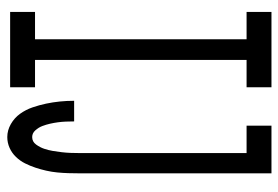

<svg xmlns="http://www.w3.org/2000/svg" viewBox="-142 -634 783 540"><g transform="rotate(90 250.0 -363.5)"><path d="M365 8Q346 8 328.5 -2Q311 -12 299.5 -28Q288 -44 281.5 -63Q275 -82 271 -101Q267 -120 265 -139.5Q263 -159 263 -179Q263 -179 263 -179.5Q263 -180 263 -180H321Q321 -180 321 -180Q321 -180 321 -179Q321 -168 321.5 -156.5Q322 -145 323.5 -134Q325 -123 327.5 -112Q330 -101 334 -90.5Q338 -80 346 -71Q354 -62 365 -62Q378 -62 386 -73Q394 -84 398 -96Q402 -108 404 -120Q406 -132 407.5 -144.5Q409 -157 409.5 -169.5Q410 -182 410 -195V-665H333V-735H467V-195Q467 -179 466.5 -163.5Q466 -148 464.5 -132.5Q463 -117 459.5 -101.5Q456 -86 451 -71Q446 -56 439 -42Q432 -28 421 -16.5Q410 -5 395.5 1.5Q381 8 365 8ZM13 0V-70H90V-665H13V-735H225V-665H148V-70H225V0Z"/></g></svg>

Font: Iosevka SS04
Style: Regular
Weight: 400
Monospace: yes
Designer: Belleve Invis
Foundry: Belleve Invis
Version: Version 19.0.0; ttfautohint (v1.8.4)